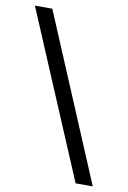

<svg xmlns="http://www.w3.org/2000/svg" viewBox="-121 -715 520 782"><g transform="rotate(10 139.0 -324.0)"><path d="M319 18H248L-41 -666H31Z"/></g></svg>

Font: STIX
Style: Italic
Weight: 400
Italic angle: -16.33°
Designer: MicroPress Inc., with final additions and corrections provided by Coen Hoffman, Elsevier (retired)
Version: Version 1.1.1